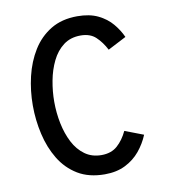

<svg xmlns="http://www.w3.org/2000/svg" viewBox="-81 -783 779 865"><g transform="rotate(-10 308.0 -350.5)"><path d="M329.5 11.5Q257 11.5 206.2 -19.2Q155.5 -50 124 -102Q92.5 -154 77.8 -218.5Q63 -283 63 -350Q63 -417.5 78.2 -482Q93.5 -546.5 125.5 -598.2Q157.5 -650 208.2 -680.8Q259 -711.5 329.5 -711.5Q385.5 -711.5 424.2 -692.8Q463 -674 488 -644.2Q513 -614.5 527.5 -582L443.5 -538.5Q424.5 -575 398.8 -599.2Q373 -623.5 329.5 -623.5Q283 -623.5 250.8 -599Q218.5 -574.5 198.8 -534Q179 -493.5 170 -445.2Q161 -397 161 -350Q161 -299 171 -250.2Q181 -201.5 201.2 -162.2Q221.5 -123 253.5 -99.8Q285.5 -76.5 329.5 -76.5Q374.5 -76.5 402.5 -101.5Q430.5 -126.5 449 -166L534 -133.5Q518 -94.5 490.8 -61.5Q463.5 -28.5 423.5 -8.5Q383.5 11.5 329.5 11.5Z"/></g></svg>

Font: Overpass Mono Medium
Style: Regular
Weight: 500
Monospace: yes
Designer: Delve Withrington, Dave Bailey
Foundry: Delve Fonts LLC
Version: Version 4.000